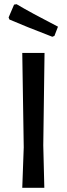

<svg xmlns="http://www.w3.org/2000/svg" viewBox="-20 -894 319 914"><path d="M59 -874Q126 -834 256 -767L239 -723L229 -719Q99 -769 25 -801L21 -811L47 -872ZM192 -642 186 -202 191 0H86L93 -193L86 -642Z"/></svg>

Font: Alegreya Sans Medium
Style: Regular
Weight: 500
Designer: Juan Pablo del Peral
Foundry: Huerta Tipografica
Version: Version 2.007